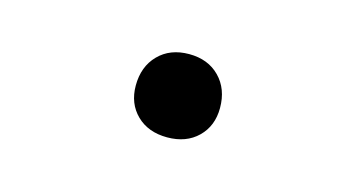

<svg xmlns="http://www.w3.org/2000/svg" viewBox="-35 -521 670 361"><g transform="rotate(15 300.0 -341.0)"><path d="M300 -260Q263 -260 240.5 -282Q218 -304 218 -339Q218 -376 240.5 -399Q263 -422 300 -422Q337 -422 359.5 -399Q382 -376 382 -339Q382 -304 359.5 -282Q337 -260 300 -260Z"/></g></svg>

Font: JetBrainsMonoNL NF
Style: Regular
Weight: 400
Designer: Philipp Nurullin, Konstantin Bulenkov
Foundry: JetBrains
Version: Version 2.304; ttfautohint (v1.8.4.7-5d5b);Nerd Fonts 3.2.1